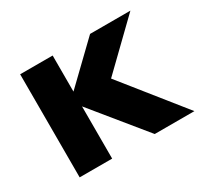

<svg xmlns="http://www.w3.org/2000/svg" viewBox="-104 -601 784 742"><g transform="rotate(-30 288.5 -230.0)"><path d="M58 -460V0H203V-233L393 0H570L354 -270L550 -460H370L203 -299V-460Z"/></g></svg>

Font: Jost
Style: Bold
Weight: 700
Version: Version 3.710